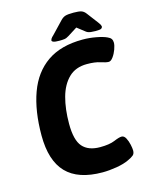

<svg xmlns="http://www.w3.org/2000/svg" viewBox="-127 -941 806 1030"><g transform="rotate(-15 275.5 -426.0)"><path d="M313 8Q178 8 112.5 -60Q47 -128 47 -268Q47 -404 83 -503Q119 -602 195.5 -655Q272 -708 393 -708Q430 -708 467.5 -701Q505 -694 526 -684Q540 -678 545.5 -669.5Q551 -661 551 -649Q551 -634 543 -612Q535 -590 522.5 -573Q510 -556 498 -556Q483 -556 454.5 -565.5Q426 -575 381 -575Q318 -575 279.5 -537.5Q241 -500 223.5 -436Q206 -372 206 -290Q206 -199 238 -162.5Q270 -126 335 -126Q387 -126 416.5 -138.5Q446 -151 460 -151Q474 -151 483 -134Q492 -117 496.5 -96Q501 -75 501 -63Q501 -46 491.5 -37.5Q482 -29 460 -19Q433 -6 391.5 1Q350 8 313 8ZM272 -734Q248 -734 239 -737.5Q230 -741 230 -747Q230 -749 233 -755Q236 -761 250 -774L310 -837Q323 -851 337 -855.5Q351 -860 383 -860Q412 -860 426 -855.5Q440 -851 451 -836L498 -774Q506 -763 508.5 -757.5Q511 -752 511 -750Q511 -743 505 -738.5Q499 -734 473 -734Q459 -734 445.5 -735.5Q432 -737 422 -744L377 -779L325 -746Q311 -737 299.5 -735.5Q288 -734 272 -734Z"/></g></svg>

Font: Asap Semi Condensed Semi Condensed Regular
Style: Bold Italic
Weight: 700
Width: 4
Italic angle: -6°
Designer: Pablo Cosgaya
Foundry: Omnibus-Type
Version: Version 3.001; ttfautohint (v1.8.4.7-5d5b)